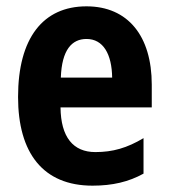

<svg xmlns="http://www.w3.org/2000/svg" viewBox="-20 -576 533 606"><path d="M253 -556C116 -556 37 -456 37 -270C37 -93 116 10 272 10C335 10 386 -2 433 -28V-140C381 -109 336 -96 281 -96C211 -96 172 -143 171 -237H459V-309C459 -462 384 -556 253 -556ZM253 -453C306 -453 333 -405 334 -331H172C175 -419 207 -453 253 -453Z"/></svg>

Font: Noto Sans Telugu Condensed
Style: Bold
Weight: 700
Width: 3
Designer: Jelle Bosma - Monotype Design Team
Foundry: Monotype Imaging Inc.
Version: Version 2.005